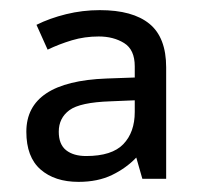

<svg xmlns="http://www.w3.org/2000/svg" viewBox="-20 -742 397 379"><path d="M177 -722Q242 -722 275 -695Q308 -668 308 -609V-389H261L249 -431Q229 -410 201 -396.5Q173 -383 135 -383Q88 -383 60 -407.5Q32 -432 32 -482Q32 -581 190 -587L246 -589V-611Q246 -644 225 -657Q204 -670 175 -670Q147 -670 122 -662.5Q97 -655 74 -644L52 -693Q78 -706 110.5 -714Q143 -722 177 -722ZM198 -542Q138 -540 117 -524.5Q96 -509 96 -482Q96 -457 110.5 -445.5Q125 -434 150 -434Q201 -434 223.5 -457.5Q246 -481 246 -521V-544Z"/></svg>

Font: Noto Sans Pahawh Hmong
Style: Regular
Weight: 400
Designer: Monotype Design Team
Foundry: Monotype Imaging Inc.
Version: Version 2.001; ttfautohint (v1.8.4.7-5d5b)